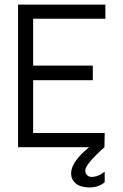

<svg xmlns="http://www.w3.org/2000/svg" viewBox="-20 -644 540 840"><path d="M59 -624H441V-562H125V-357H386V-293H125V-62H438L437 0Q353 75 353 102Q353 114 361 122Q369 130 380 130Q410 130 438 107V153Q412 176 372 176Q332 176 311.5 158.5Q291 141 291 115Q291 64 370 0H59Z"/></svg>

Font: Inconsolata
Style: Regular
Weight: 400
Designer: Raph Levien, Kirill Tkachev
Foundry: Cyreal
Version: Version 1.013